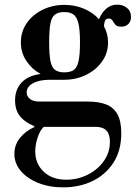

<svg xmlns="http://www.w3.org/2000/svg" viewBox="-20 -483 585 828"><path d="M252 325Q192 325 144 305.5Q96 286 69 253.5Q42 221 42 181Q42 142 66 112Q90 82 128 65V61Q88 45 66.5 18.5Q45 -8 45 -50Q45 -97 73 -127Q101 -157 155 -164Q117 -185 93.5 -220.5Q70 -256 70 -300Q70 -347 95.5 -383.5Q121 -420 164 -441Q207 -462 257 -462Q303 -462 342 -445.5Q381 -429 407 -400Q418 -428 438 -445.5Q458 -463 486 -463Q510 -463 527.5 -449Q545 -435 545 -410Q545 -392 534 -380Q523 -368 503 -368Q484 -368 477 -377Q470 -386 465 -394.5Q460 -403 447 -403Q439 -403 434.5 -396Q430 -389 428 -370Q437 -354 441.5 -336.5Q446 -319 446 -300Q446 -254 420 -217.5Q394 -181 351 -160Q308 -139 257 -139H195Q150 -139 122.5 -124Q95 -109 95 -84Q95 -68 109 -56.5Q123 -45 149 -45H359Q406 -45 438 -32.5Q470 -20 486.5 10Q503 40 503 91Q503 166 469.5 218Q436 270 379.5 297.5Q323 325 252 325ZM266 292Q314 292 357 271Q400 250 427 212.5Q454 175 454 128Q454 96 439 80Q424 64 392 64H169Q153 78 142.5 109.5Q132 141 132 170Q132 223 168.5 257.5Q205 292 266 292ZM257 -171Q284 -171 298.5 -181.5Q313 -192 319 -220.5Q325 -249 325 -300Q325 -353 318.5 -381Q312 -409 297.5 -420Q283 -431 257 -431Q232 -431 217.5 -420.5Q203 -410 197.5 -382Q192 -354 192 -301Q192 -248 197.5 -220Q203 -192 217.5 -181.5Q232 -171 257 -171Z"/></svg>

Font: Libre Bodoni Medium
Style: Regular
Weight: 500
Designer: Pablo Impallari, Rodrigo Fuenzalida
Foundry: Impallari Type
Version: Version 2.005;gftools[0.9.23]